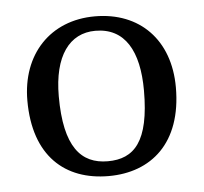

<svg xmlns="http://www.w3.org/2000/svg" viewBox="-38 -683 509 479"><g transform="rotate(-5 216.0 -443.0)"><path d="M216 -643C104 -643 30 -564 30 -448C30 -309 107 -243 216 -243C322 -243 402 -309 402 -449C402 -568 328 -643 216 -643ZM214 -607C288 -607 322 -547 322 -448C322 -320 283 -280 217 -280C150 -280 109 -325 109 -452C109 -553 149 -607 214 -607Z"/></g></svg>

Font: STIX Two Math
Style: Regular
Weight: 400
Designer: Ross Mills, John Hudson & Paul Hanslow, Tiro Typeworks Ltd; with portions MicroPress Inc., with additions and correction
Foundry: Tiro Typeworks Ltd
Version: Version 2.02 b142